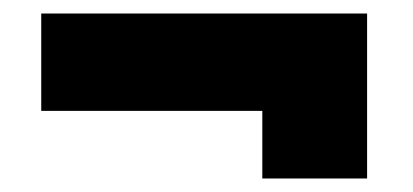

<svg xmlns="http://www.w3.org/2000/svg" viewBox="-20 -401 611 284"><path d="M523 -381V-137H368V-237H41V-381Z"/></svg>

Font: Exo 2.0 Black
Style: Regular
Weight: 900
Designer: Natanael Gama
Version: Version 1.001;PS 001.001;hotconv 1.0.70;makeotf.lib2.5.58329